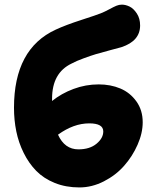

<svg xmlns="http://www.w3.org/2000/svg" viewBox="-20 -780 685 837"><path d="M326.2 37.1Q267.1 37.1 218.8 17.6Q170.4 -2 137.9 -35.2Q105.5 -68.4 83.3 -113.3Q61 -158.2 51 -207.5Q41 -256.8 41 -310.1Q41 -567.4 223.1 -650.9Q266.1 -670.9 334.7 -693.1Q403.3 -715.3 419.9 -722.2Q437 -729 456.3 -739.5Q475.6 -750 487.3 -754.9Q499 -759.8 511.2 -759.8Q527.3 -759.8 544.7 -751.5Q562 -743.2 576.4 -721.4Q590.8 -699.7 590.8 -668.9Q590.8 -601.1 508.8 -574.2Q505.4 -573.2 461.4 -561.5Q417.5 -549.8 397.9 -543.9Q378.4 -538.1 345.5 -526.1Q312.5 -514.2 292 -502.9Q207 -462.4 207 -350.1V-339.8Q247.6 -372.6 300.5 -392.3Q353.5 -412.1 410.2 -412.1Q461.9 -412.1 504.4 -394.3Q546.9 -376.5 574.5 -338.1Q602.1 -299.8 602.1 -247.1Q602.1 -199.7 579.8 -149.2Q557.6 -98.6 521.2 -57.4Q484.9 -16.1 432.9 10.5Q380.9 37.1 326.2 37.1ZM369.1 -242.2Q300.8 -242.2 232.9 -192.9Q261.7 -128.9 321.8 -128.9Q371.1 -128.9 400.6 -153.3Q430.2 -177.7 430.2 -207Q430.2 -242.2 369.1 -242.2Z"/></svg>

Font: Shantell Sans Irregular
Style: Regular
Weight: 800
Designer: Stephen Nixon, Anya Danilova, Shantell Martin
Foundry: Arrow Type
Version: Version 1.006;[9816181b4]